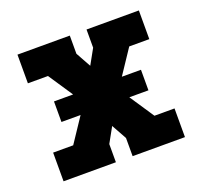

<svg xmlns="http://www.w3.org/2000/svg" viewBox="-98 -642 796 755"><g transform="rotate(-20 300.0 -265.0)"><path d="M46 0V-120H130L198 -222H118V-308H198L130 -410H46V-530H265V-454L300 -391L335 -454V-530H554V-410H470L402 -308H482V-222H402L470 -120H554V0H335V-76L300 -139L265 -76V0Z"/></g></svg>

Font: Iosevka Slab Heavy Extended
Style: Regular
Weight: 900
Width: 7
Monospace: yes
Designer: Belleve Invis
Foundry: Belleve Invis
Version: Version 11.1.0; ttfautohint (v1.8.3)